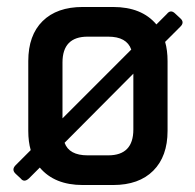

<svg xmlns="http://www.w3.org/2000/svg" viewBox="-20 -530 560 550"><path d="M460 -355V-155Q460 -82 419 -41Q378 0 304 0H217Q136 0 94 -50L63 -19Q49 -6 39 -19L25 -32Q12 -44 25 -57L68 -100Q61 -124 61 -155V-355Q61 -429 102 -469.5Q143 -510 217 -510H304Q386 -510 428 -460L458 -490Q469 -504 482 -491L496 -478Q510 -466 496 -453L453 -410Q460 -386 460 -355ZM159 -351V-191L356 -388Q343 -425 290 -425H231Q159 -425 159 -351ZM362 -159V-319L165 -121Q178 -85 231 -85H290Q362 -85 362 -159Z"/></svg>

Font: Rajdhani SemiBold
Style: Regular
Weight: 600
Designer: Satya Rajpurohit, Jyotish Sonowal
Foundry: Indian Type Foundry
Version: Version 1.201 February 1, 2022